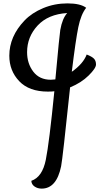

<svg xmlns="http://www.w3.org/2000/svg" viewBox="-20 -910 607 1134"><path d="M394 -394Q350 27 341 72Q314 204 226 204Q202 204 184 191.5Q166 179 165 158Q230 136 250.5 34Q271 -68 301 -371Q288 -369 263 -369Q152 -369 93.5 -430.5Q35 -492 35 -581Q35 -695 125 -789Q168 -834 235 -862Q302 -890 378.5 -890Q455 -890 489 -864Q458 -825 442.5 -749.5Q427 -674 404 -486Q472 -534 492 -588Q523 -576 535 -563.5Q547 -551 547 -529Q547 -507 503.5 -464Q460 -421 394 -394ZM140 -602Q140 -535 176.5 -487Q213 -439 280 -439Q289 -439 307 -441Q332 -713 336 -733Q348 -801 377 -833Q264 -826 202 -759Q140 -692 140 -602Z"/></svg>

Font: Paprika
Style: Regular
Weight: 400
Designer: Eduardo Rodriguez Tunni
Foundry: Eduardo Rodriguez Tunni
Version: Version 1.001